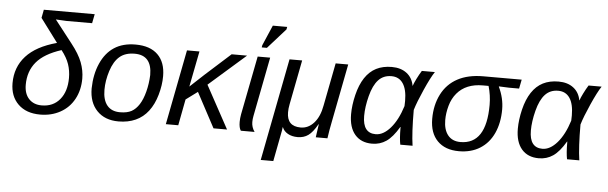

<svg xmlns="http://www.w3.org/2000/svg" viewBox="-55 -954 4259 1346"><g transform="rotate(5 2074.5 -280.5)"><path d="M249.5 -55.2Q330.1 -55.2 377 -111.8Q423.8 -168.5 423.8 -263.7Q423.8 -314.9 408.4 -359.9Q393.1 -404.8 355 -453.6Q234.9 -415 180.4 -349.9Q126 -284.7 126 -189.9Q126 -126.5 159.4 -90.8Q192.9 -55.2 249.5 -55.2ZM370.6 -660.2 296.4 -664.1 419.9 -505.9Q473.6 -438 495.4 -381.1Q517.1 -324.2 517.1 -267.1Q517.1 -186 482.7 -122.6Q448.2 -59.1 385.7 -24.7Q323.2 9.8 244.6 9.8Q146 9.8 89.4 -45.4Q32.7 -100.6 32.7 -193.4Q32.7 -305.7 103.5 -383.8Q174.3 -461.9 318.8 -501L195.3 -666.5L206.5 -724.6H564.5L551.8 -660.2Z M1080.1 -333.5Q1080.1 -270 1060.5 -201.4Q1041 -132.8 1004.6 -85.2Q968.3 -37.6 915.5 -13.9Q862.8 9.8 795.4 9.8Q699.7 9.8 644 -47.9Q588.4 -105.5 588.4 -204.6Q590.3 -304.2 624.5 -381.3Q658.7 -458.5 719.2 -498Q779.8 -537.6 869.1 -537.6Q971.7 -537.6 1025.9 -484.1Q1080.1 -430.7 1080.1 -333.5ZM989.3 -333.5Q989.3 -473.1 868.2 -473.1Q802.2 -473.1 762.5 -439.2Q722.7 -405.3 700.7 -336.4Q678.7 -267.6 678.7 -203.1Q678.7 -130.9 710 -93Q741.2 -55.2 800.8 -55.2Q851.1 -55.2 881.6 -72Q912.1 -88.9 935.1 -124.8Q958 -160.6 972.4 -216.3Q986.8 -272 989.3 -333.5Z M1463.9 0 1333 -245.1 1251 -184.6 1215.8 0H1128.4L1231 -528.3H1318.8L1269.5 -276.9L1369.1 -369.6L1545.4 -528.3H1653.8L1395 -301.3L1559.1 0Z M1731 -67.9Q1731 -31.7 1752.9 0H1656.2Q1642.6 -19.5 1642.6 -61Q1642.6 -86.4 1647.9 -115.2L1728.5 -528.3H1816.4L1735.4 -110.8Q1731 -88.9 1731 -67.9ZM1751 -594.7 1753.9 -610.8 1815.4 -753.4H1916.5L1913.1 -735.4L1787.6 -594.7Z M2183.6 0 2185.5 -14.2Q2194.3 -80.6 2196.8 -92.8H2194.8Q2162.6 -35.2 2131.1 -12.7Q2099.6 9.8 2056.6 9.8Q2015.6 9.8 1987.1 -6.6Q1958.5 -22.9 1948.2 -49.8H1946.3Q1945.3 -38.1 1943.4 -26.6Q1941.4 -15.1 1901.4 191.9H1813L1952.6 -528.3H2041.5L1980.5 -213.9Q1974.6 -184.1 1974.6 -157.7Q1974.6 -59.1 2071.8 -59.1Q2125.5 -59.1 2165 -103.3Q2204.6 -147.5 2218.8 -227.1L2277.3 -528.3H2365.7L2285.2 -113.8Q2274.4 -61.5 2265.6 0Z M2672.4 -537.6Q2735.8 -537.6 2776.9 -506.3Q2817.9 -475.1 2828.1 -418.9H2829.1Q2835 -437 2850.8 -469Q2866.7 -501 2883.8 -528.3H2975.6Q2948.2 -487.8 2908 -397.2Q2867.7 -306.6 2851.1 -251Q2851.1 -91.8 2864.7 0H2778.3Q2769.5 -43.9 2769.5 -115.7V-123.5H2767.6Q2724.1 -49.8 2679.9 -19.8Q2635.7 10.3 2580.1 10.3Q2502.4 10.3 2459.2 -40Q2416 -90.3 2416 -183.1Q2416 -246.6 2433.6 -319.3Q2451.2 -392.1 2483.6 -441.2Q2516.1 -490.2 2562.7 -513.9Q2609.4 -537.6 2672.4 -537.6ZM2675.3 -473.1Q2618.7 -473.1 2583.3 -434.8Q2547.9 -396.5 2528.1 -319.6Q2508.3 -242.7 2508.3 -178.7Q2508.3 -58.1 2599.6 -58.1Q2653.3 -58.1 2703.1 -115.2Q2752.9 -172.4 2784.2 -272L2785.2 -308.6Q2785.2 -389.2 2756.8 -431.2Q2728.5 -473.1 2675.3 -473.1Z M3191.4 9.8Q3094.2 9.8 3039.8 -45.4Q2985.4 -100.6 2985.4 -200.7Q2985.4 -297.4 3023.7 -373Q3062 -448.7 3135.7 -488.5Q3209.5 -528.3 3316.9 -528.3H3586.4L3573.7 -464.4H3502.9L3431.6 -467.3L3431.2 -465.3Q3468.3 -387.2 3468.3 -308.6Q3468.3 -213.9 3435.3 -141.4Q3402.3 -68.8 3339.6 -29.5Q3276.9 9.8 3191.4 9.8ZM3196.3 -55.2Q3377.9 -55.2 3377.9 -332.5Q3377.9 -399.9 3358.9 -464.4H3318.4Q3259.3 -464.4 3214.1 -445.8Q3168.9 -427.2 3137.5 -389.9Q3106 -352.5 3091.6 -301Q3077.1 -249.5 3077.1 -199.7Q3077.1 -131.8 3107.9 -93.5Q3138.7 -55.2 3196.3 -55.2Z M3845.7 -537.6Q3909.2 -537.6 3950.2 -506.3Q3991.2 -475.1 4001.5 -418.9H4002.4Q4008.3 -437 4024.2 -469Q4040 -501 4057.1 -528.3H4148.9Q4121.6 -487.8 4081.3 -397.2Q4041 -306.6 4024.4 -251Q4024.4 -91.8 4038.1 0H3951.7Q3942.9 -43.9 3942.9 -115.7V-123.5H3940.9Q3897.5 -49.8 3853.3 -19.8Q3809.1 10.3 3753.4 10.3Q3675.8 10.3 3632.6 -40Q3589.4 -90.3 3589.4 -183.1Q3589.4 -246.6 3606.9 -319.3Q3624.5 -392.1 3657 -441.2Q3689.5 -490.2 3736.1 -513.9Q3782.7 -537.6 3845.7 -537.6ZM3848.6 -473.1Q3792 -473.1 3756.6 -434.8Q3721.2 -396.5 3701.4 -319.6Q3681.6 -242.7 3681.6 -178.7Q3681.6 -58.1 3772.9 -58.1Q3826.7 -58.1 3876.5 -115.2Q3926.3 -172.4 3957.5 -272L3958.5 -308.6Q3958.5 -389.2 3930.2 -431.2Q3901.9 -473.1 3848.6 -473.1Z"/></g></svg>

Font: Liberation Sans
Style: Italic
Weight: 400
Italic angle: -12°
Designer: Steve Matteson
Foundry: Ascender Corporation
Version: Version 2.1.5